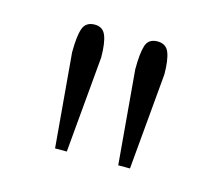

<svg xmlns="http://www.w3.org/2000/svg" viewBox="-54 -792 470 411"><g transform="rotate(15 180.5 -587.0)"><path d="M79 -656Q79 -692 85 -709Q91 -726 111 -726Q129 -726 135.5 -709.5Q142 -693 142 -661L123 -448H97ZM219 -656Q219 -692 224.5 -709Q230 -726 250 -726Q269 -726 275.5 -709.5Q282 -693 282 -661L263 -448H237Z"/></g></svg>

Font: Taviraj ExtraLight
Style: Regular
Weight: 275
Designer: Katatrad Team
Foundry: CadsonDemak
Version: Version 1.001